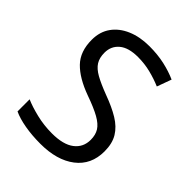

<svg xmlns="http://www.w3.org/2000/svg" viewBox="-207 -839 964 964"><g transform="rotate(45 274.5 -357.0)"><path d="M502 -191Q502 -96 433 -43Q364 10 247 10Q187 10 136 1Q85 -8 51 -24V-110Q87 -94 140.5 -81Q194 -68 251 -68Q331 -68 371.5 -99Q412 -130 412 -183Q412 -218 397 -242Q382 -266 345.5 -286.5Q309 -307 244 -330Q153 -363 106.5 -411Q60 -459 60 -542Q60 -599 89 -639.5Q118 -680 169.5 -702Q221 -724 288 -724Q347 -724 396 -713Q445 -702 485 -684L457 -607Q420 -623 376.5 -634Q333 -645 286 -645Q219 -645 185 -616.5Q151 -588 151 -541Q151 -505 166 -481Q181 -457 215 -438Q249 -419 307 -397Q370 -374 413.5 -347.5Q457 -321 479.5 -284Q502 -247 502 -191Z"/></g></svg>

Font: Noto Sans Soyombo
Style: Regular
Weight: 400
Designer: Monotype Design Team
Foundry: Monotype Imaging Inc.
Version: Version 2.001; ttfautohint (v1.8.4.7-5d5b)